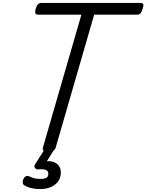

<svg xmlns="http://www.w3.org/2000/svg" viewBox="-20 -1018 996 1307"><path d="M308 15Q265 15 272 -13L534 -918H240Q225 -918 221 -927Q217 -936 223 -958Q230 -981 239 -989.5Q248 -998 263 -998H936Q951 -998 955 -989.5Q959 -981 951 -958Q945 -936 936.5 -927Q928 -918 913 -918H621L359 -13Q355 1 342.5 8Q330 15 308 15ZM255 269Q220 269 190 261.5Q160 254 142 241Q134 233 134.5 220.5Q135 208 140 199Q147 186 156 181.5Q165 177 175 181Q188 187 207 193.5Q226 200 256 200Q281 200 295 192.5Q309 185 309 165Q309 144 290 138Q271 132 242 135Q231 136 226.5 133Q222 130 217 124Q213 117 214.5 110.5Q216 104 221 97L291 -13H357L283 105L253 89Q298 75 329 80.5Q360 86 377 106Q394 126 394 156Q394 193 375 218Q356 243 324.5 256Q293 269 255 269Z"/></svg>

Font: Playwrite AU NSW
Style: Regular
Weight: 400
Designer: Veronika Burian, José Scaglione
Foundry: TypeTogether
Version: Version 1.002